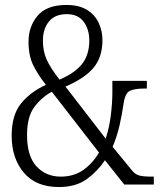

<svg xmlns="http://www.w3.org/2000/svg" viewBox="-20 -744 647 774"><path d="M217 10Q125 10 76 -48Q27 -106 27 -197Q27 -280 64.5 -326.5Q102 -373 165 -402Q132 -444 113.5 -482Q95 -520 95 -576Q95 -637 131.5 -680.5Q168 -724 248 -724Q299 -724 331 -704Q363 -684 378 -651.5Q393 -619 393 -582Q393 -515 358 -472Q323 -429 244 -395L406 -185Q421 -231 427 -281Q433 -331 433 -373V-418H572V-387H560Q524 -387 504 -378Q484 -369 478 -325Q472 -283 462 -239Q452 -195 434 -152L513 -56Q525 -41 541.5 -36.5Q558 -32 591 -32H600V0H481L403 -98Q374 -54 330 -22Q286 10 217 10ZM220 -423Q283 -450 311.5 -487Q340 -524 340 -581Q340 -625 317.5 -656Q295 -687 249 -687Q202 -687 177.5 -657.5Q153 -628 153 -580Q153 -537 168.5 -503Q184 -469 220 -423ZM225 -32Q278 -32 316 -59Q354 -86 379 -129L189 -374Q149 -353 119 -313.5Q89 -274 89 -199Q89 -115 127 -73.5Q165 -32 225 -32Z"/></svg>

Font: Noto Serif Bengali Condensed Light
Style: Regular
Weight: 300
Width: 3
Designer: Juan Bruce, Universal Thirst, Indian Type Foundry and the Monotype Design Team.
Foundry: Monotype Imaging Inc.
Version: Version 2.003; ttfautohint (v1.8.4.7-5d5b)